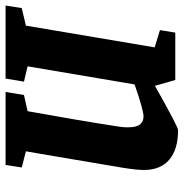

<svg xmlns="http://www.w3.org/2000/svg" viewBox="-5 -644 659 689"><g transform="rotate(-90 324.5 -299.5)"><path d="M577 -536 499 -74 561 -55 552 0H382L361 -73Q214 10 202 10Q133 10 96 -21.5Q59 -53 59 -113Q59 -138 66.5 -185.5Q74 -233 109 -437L126 -536L68 -551L77 -609H339L328 -543L270 -530L240 -359Q236 -336 227 -281Q218 -226 215 -205Q212 -184 212 -172Q212 -139 222.5 -126.5Q233 -114 251 -114Q274 -114 366 -146L431 -530L376 -543L387 -609H649L640 -551Z"/></g></svg>

Font: Grenze
Style: Bold Italic
Weight: 700
Italic angle: -10°
Designer: Renata Polastri
Foundry: Omnibus-Type
Version: Version 1.002; ttfautohint (v1.8)